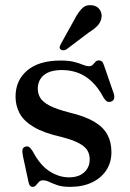

<svg xmlns="http://www.w3.org/2000/svg" viewBox="-20 -715 506 747"><path d="M248.5 -25Q286 -25 307.5 -44.5Q329 -64 329 -95Q329 -114.5 320 -129.8Q311 -145 287.2 -157.8Q263.5 -170.5 219.5 -182Q150.5 -197.5 111.5 -220.8Q72.5 -244 56.5 -273.8Q40.5 -303.5 40.5 -339Q40.5 -402.5 86 -441Q131.5 -479.5 216.5 -479.5Q248 -479.5 268.2 -474.2Q288.5 -469 302 -463.2Q315.5 -457.5 326 -457.5Q336 -457.5 341.2 -463.2Q346.5 -469 351.5 -474.5Q356.5 -480 365.5 -480Q371.5 -480 376.2 -476Q381 -472 384.5 -461L421 -355.5Q426 -342 424.2 -333Q422.5 -324 413 -320Q403.5 -316.5 396.8 -320.2Q390 -324 384 -333.5Q362 -375 336 -398.8Q310 -422.5 281.2 -432.5Q252.5 -442.5 221.5 -442.5Q174.5 -442.5 150.8 -422.8Q127 -403 127 -369.5Q127 -350 137 -333.8Q147 -317.5 173.5 -303.8Q200 -290 249 -277.5Q310 -263 346 -241.8Q382 -220.5 397.8 -191.2Q413.5 -162 413.5 -123Q413.5 -83.5 393.8 -53Q374 -22.5 337.8 -5.2Q301.5 12 253 12Q222.5 12 203.5 5.5Q184.5 -1 171.8 -7.2Q159 -13.5 147.5 -13.5Q137.5 -13.5 131.5 -7.2Q125.5 -1 120.2 5.5Q115 12 107 12Q101 12 97 7.8Q93 3.5 91 -6.5L69.5 -106.5Q66 -124 67.5 -132.5Q69 -141 77.5 -144Q86.5 -147.5 93.2 -142.8Q100 -138 107.5 -126Q136 -72 172.8 -48.5Q209.5 -25 248.5 -25ZM269.5 -639Q283.5 -666.5 299 -682Q314.5 -697.5 337.5 -694.5Q357.5 -692.5 367.5 -678.2Q377.5 -664 375 -648Q373 -630 360.5 -616.2Q348 -602.5 326 -589L238 -522.5Q232.5 -519.5 226.2 -519.2Q220 -519 216 -523Q211 -527 212.2 -532.5Q213.5 -538 216.5 -543.5Z"/></svg>

Font: Fraunces Wonky
Style: Regular
Weight: 400
Version: Version 1.000;[b76b70a41]